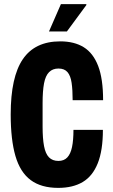

<svg xmlns="http://www.w3.org/2000/svg" viewBox="-20 -901 548 933"><path d="M263 12Q180 12 129 -26Q78 -64 55 -143Q32 -222 32 -345Q32 -527 91 -613.5Q150 -700 273 -700Q341 -700 387 -671.5Q433 -643 457 -580.5Q481 -518 481 -414H333Q333 -464 328 -498.5Q323 -533 308 -550.5Q293 -568 264 -568Q236 -568 218.5 -550.5Q201 -533 194 -496Q187 -459 187 -400V-286Q187 -228 194 -191Q201 -154 218 -136.5Q235 -119 264 -119Q291 -119 307 -136Q323 -153 330 -186.5Q337 -220 337 -270H480Q480 -170 455 -107.5Q430 -45 382 -16.5Q334 12 263 12ZM218 -748 276 -881H399L400 -877L305 -748Z"/></svg>

Font: Archivo ExtraCondensed ExtraBold
Style: Regular
Weight: 800
Width: 2
Designer: Hector Gatti
Foundry: Omnibus-Type
Version: Version 2.001